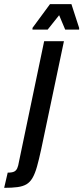

<svg xmlns="http://www.w3.org/2000/svg" viewBox="-118 -708 400 922"><path d="M-98 194 -81 121Q-60 121 -50 116Q-40 111 -35 99.5Q-30 88 -27 69L94 -510H189L80 8Q69 59 59.5 92.5Q50 126 38 146.5Q26 167 9 177Q-8 187 -34 190.5Q-60 194 -98 194ZM38 -566V-574L122 -688H225L262 -574V-566H195L166 -635L111 -566Z"/></svg>

Font: Saira UltraCondensed
Style: Bold Italic
Weight: 700
Width: 1
Italic angle: -12°
Designer: Hector Gatti with collaboration of the Omnibus-Type team
Foundry: Omnibus-Type
Version: Version 1.101